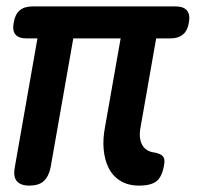

<svg xmlns="http://www.w3.org/2000/svg" viewBox="-20 -570 640 600"><path d="M415 10Q380 10 356 -5Q332 -20 319.5 -45Q307 -70 304 -103Q301 -136 308 -172L357 -450H209L138 -46Q132 -18 116.5 -4Q101 10 72 10Q44 10 32.5 -4Q21 -18 26 -46L97 -450H63Q38 -450 28 -462.5Q18 -475 23 -500Q27 -525 41.5 -537.5Q56 -550 82 -550H528Q554 -550 564.5 -537Q575 -524 570 -498Q566 -474 551.5 -462Q537 -450 513 -450H468L419 -171Q413 -138 424.5 -117Q436 -96 465 -93Q483 -89 489.5 -81Q496 -73 493 -56Q487 -18 469.5 -4Q452 10 415 10Z"/></svg>

Font: Maple Mono NL SemiBold
Style: Italic
Weight: 600
Italic angle: -10°
Monospace: yes
Designer: subframe7536
Version: Version 7.000